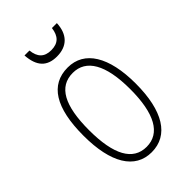

<svg xmlns="http://www.w3.org/2000/svg" viewBox="-221 -794 881 881"><g transform="rotate(-45 219.5 -353.5)"><path d="M221 -608C289 -608 326 -648 329 -717H297C291 -670 268 -647 223 -647C178 -647 156 -671 151 -717H119C124 -643 157 -608 221 -608ZM218 10C328 10 389 -88 389 -265C389 -439 328 -538 220 -538C108 -538 50 -447 50 -265C50 -88 110 10 218 10ZM219 -24C131 -24 86 -105 86 -265C86 -425 129 -504 219 -504C305 -504 353 -425 353 -265C353 -106 307 -24 219 -24Z"/></g></svg>

Font: Kathrein 37 Thin Condensed
Style: Regular
Weight: 250
Width: 3
Designer: Lazydogs Typefoundry, based on Open Sans by Ascender Corporation
Foundry: Lazydogs Typefoundry
Version: Version 1.003;PS 001.003;hotconv 1.0.88;makeotf.lib2.5.64775